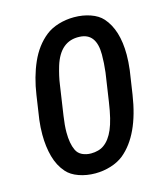

<svg xmlns="http://www.w3.org/2000/svg" viewBox="-110 -804 770 898"><g transform="rotate(-15 275.5 -355.5)"><path d="M503.4 -300.3Q475.1 -112.3 378.9 -33.2Q352.5 -12.2 316.2 -1Q279.8 10.3 240.7 10.3Q198.7 10.3 161.9 -2.7Q125 -15.6 104 -39.6Q74.2 -73.2 60.8 -121.8Q47.4 -170.4 47.4 -228.5Q47.4 -264.6 51.8 -299.8L68.8 -414.6Q81.1 -499.5 111.6 -568.4Q142.1 -637.2 194.3 -678.7Q220.2 -699.2 256.6 -710.2Q293 -721.2 332 -721.2Q374.5 -721.2 411.1 -708.5Q447.8 -695.8 468.8 -672.4Q525.4 -608.9 525.4 -488.3Q525.4 -455.1 520.5 -414.6ZM333.5 -626Q241.2 -630.4 207 -520.5Q192.4 -471.7 187.5 -434.1L166 -288.6Q159.2 -243.7 159.2 -210Q159.2 -155.3 174.8 -122.6Q183.6 -103.5 202.9 -94.2Q222.2 -85 246.1 -85Q263.7 -85 280.3 -89.6Q296.9 -94.2 308.6 -103Q337.4 -123.5 356.4 -167.7Q375.5 -211.9 387.7 -295.4L408.2 -433.6Q413.6 -478.5 413.6 -519Q413.6 -623 333.5 -626Z"/></g></svg>

Font: Mardoto Medium
Style: Italic
Weight: 500
Italic angle: -12°
Designer: Christian Robertson, Vahan Hovhannisyan
Foundry: Google
Version: Version 1.000